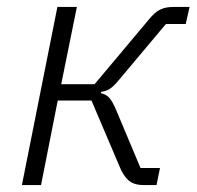

<svg xmlns="http://www.w3.org/2000/svg" viewBox="-20 -532 565 552"><path d="M43 0 145 -512H201L156 -290H252L408 -476Q425 -497 440.5 -504.5Q456 -512 478 -512H525L514 -463H457L321 -301Q307 -284 296.5 -277Q286 -270 271 -268L270 -264Q285 -261 294 -251Q303 -241 313 -218L384 -49H440L430 0H392Q365 0 349.5 -13.5Q334 -27 323 -55L243 -243H146L98 0Z"/></svg>

Font: IBM Plex Sans Light
Style: Italic
Weight: 300
Italic angle: -11.31°
Designer: Mike Abbink, Paul van der Laan, Pieter van Rosmalen
Foundry: Bold Monday
Version: Version 3.201